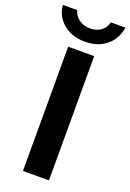

<svg xmlns="http://www.w3.org/2000/svg" viewBox="-199 -941 678 999"><g transform="rotate(20 140.0 -441.5)"><path d="M211 0H67V-688H211ZM20 -781Q-29 -822 -33 -883H46Q54 -853 79.5 -834.5Q105 -816 140 -816Q175 -816 200.5 -834Q226 -852 232 -883H313Q303 -818 256.5 -780Q210 -742 139 -742Q68 -742 20 -781Z"/></g></svg>

Font: Libra Sans
Style: Bold
Weight: 700
Foundry: Context Ltd
Version: Version 1.000